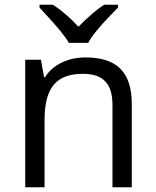

<svg xmlns="http://www.w3.org/2000/svg" viewBox="-20 -786 654 806"><path d="M146 -766.1H202.1C239.3 -742.2 274.9 -711.4 309.1 -673.8C351.6 -716.3 387.2 -747.1 417 -766.1H475.1V-753.9L442.9 -720.7C396 -672.4 365.2 -634.3 350.1 -606H269C261.7 -619.1 249.5 -636.2 232.9 -656.7C216.3 -677.2 187.5 -709.5 146 -753.9ZM533.2 0H452.1V-346.2C452.1 -433.6 413.6 -476.1 329.1 -476.1C217.3 -476.1 167 -419.9 167 -280.8V0H85.9V-535.2H151.9L165 -461.9H168.9C202.1 -514.6 265.1 -544.9 338.9 -544.9C467.8 -544.9 533.2 -485.8 533.2 -349.1Z"/></svg>

Font: OpenSansEmoji
Style: Regular
Weight: 400
Foundry: MorbZ
Version: Version 1.000;PS 001.000;hotconv 1.0.70;makeotf.lib2.5.58329